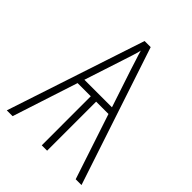

<svg xmlns="http://www.w3.org/2000/svg" viewBox="-203 -825 936 936"><g transform="rotate(45 265.0 -357.0)"><path d="M7 0 243 -714H285L522 0H482L370 -338H285V0H248V-338H157L47 0ZM169 -373H359L294 -569Q286 -596 277.5 -621Q269 -646 263 -668Q258 -646 250.5 -623Q243 -600 233 -569Z"/></g></svg>

Font: Noto Sans Mono Condensed ExtraLight
Style: Regular
Weight: 200
Width: 3
Designer: Monotype Design Team
Foundry: Monotype Imaging Inc.
Version: Version 2.014; ttfautohint (v1.8.4.7-5d5b)